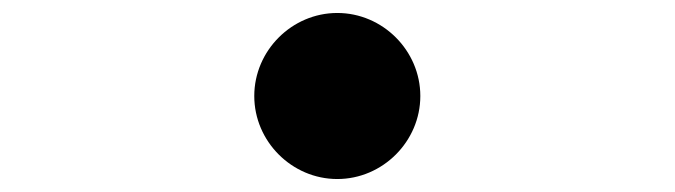

<svg xmlns="http://www.w3.org/2000/svg" viewBox="-20 -528 1040 296"><path d="M372 -380C372 -310 430 -252 500 -252C570 -252 628 -310 628 -380C628 -450 570 -508 500 -508C430 -508 372 -450 372 -380Z"/></svg>

Font: Genne Gothic Bold
Style: Regular
Weight: 700
Designer: Ryoko NISHIZUKA (kana & ideographs); Paul D. Hunt (Latin, Greek & Cyrillic); Wenlong ZHANG (bopomofo); Sandoll Communica
Foundry: Adobe Systems Incorporated
Version: Version 1.004;PS 1.004;hotconv 16.6.51;makeotf.lib2.5.65220